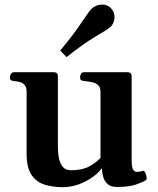

<svg xmlns="http://www.w3.org/2000/svg" viewBox="-20 -797 686 831"><path d="M252 13.2Q209 13.2 173.3 2.2Q137.7 -8.8 116.5 -40Q95.2 -71.3 95.2 -131.8V-398.9Q95.2 -419.9 86.4 -429.4Q77.6 -439 65.2 -442.1Q52.7 -445.3 40.5 -446.3Q30.3 -447.3 26.6 -450.4Q22.9 -453.6 22.9 -464.4Q22.9 -469.7 27.3 -477.1Q31.7 -484.4 39.6 -484.4H212.4Q230.5 -484.4 230.5 -466.8V-161.6Q230.5 -134.3 235.4 -111.3Q240.2 -88.4 252.4 -74.2Q264.6 -60.1 287.6 -60.1Q331.5 -60.1 361.3 -74.2Q391.1 -88.4 415 -113.8V-398.9Q415 -419.9 404.1 -429.2Q393.1 -438.5 376.5 -441.7Q359.9 -444.8 344.2 -446.3Q334 -447.3 330.3 -450.4Q326.7 -453.6 326.7 -464.4Q326.7 -469.7 330.8 -477.1Q335 -484.4 343.3 -484.4H531.7Q549.8 -484.4 549.8 -466.8V-106.4Q549.8 -71.8 556.4 -62.5Q563 -53.2 570.8 -53.2Q577.6 -53.2 584 -54Q590.3 -54.7 595.7 -57.1Q604 -60.5 609.4 -48.3Q614.7 -36.1 614.7 -26.4Q614.7 -20 612.3 -18.1Q603.5 -11.2 572.3 0.5Q541 12.2 486.3 12.2Q459 12.2 445.1 -1Q431.2 -14.2 426.3 -33Q421.4 -51.8 420.9 -69.3Q407.2 -49.3 380.6 -30.3Q354 -11.2 320.3 1Q286.6 13.2 252 13.2ZM268.1 -549.8 240.7 -578.1Q298.3 -647.5 332 -698.2Q365.7 -749 377 -759.8Q384.8 -767.1 397 -772.2Q409.2 -777.3 422.4 -777.3Q433.1 -777.3 442.9 -773.4Q452.6 -769.5 460.4 -761.2Q468.8 -752.4 472.2 -742.7Q475.6 -732.9 475.6 -722.7Q475.6 -710.4 470.9 -699.2Q466.3 -688 459 -681.2Q447.8 -670.4 395.3 -639.9Q342.8 -609.4 268.1 -549.8Z"/></svg>

Font: Gelasio SemiBold
Style: Regular
Weight: 600
Designer: Eben Sorkin
Foundry: Eben Sorkin
Version: Version 1.008